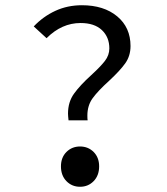

<svg xmlns="http://www.w3.org/2000/svg" viewBox="-20 -702 640 734"><path d="M240 -268Q240 -312 263 -344Q286 -376 329 -415Q364 -447 381 -469Q398 -491 398 -517Q398 -560 369.5 -587Q341 -614 288 -614Q216 -614 158 -556L109 -601Q145 -639 191.5 -660.5Q238 -682 293 -682Q377 -682 428 -639.5Q479 -597 479 -526Q479 -488 458.5 -459.5Q438 -431 397 -393Q355 -355 334.5 -327Q314 -299 314 -260Q314 -248 315 -242H242Q240 -260 240 -268ZM213 -66Q213 -100 234 -121Q255 -142 286 -142Q317 -142 338 -121Q359 -100 359 -66Q359 -31 338 -9.5Q317 12 286 12Q255 12 234 -9.5Q213 -31 213 -66Z"/></svg>

Font: Office Code Pro
Style: Regular
Weight: 400
Designer: Nathan Rutzky & Paul D. Hunt
Foundry: Adobe Systems Incorporated
Version: Version 1.004